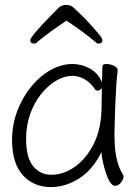

<svg xmlns="http://www.w3.org/2000/svg" viewBox="-20 -744 540 780"><path d="M250 -660Q215 -637 185 -615Q155 -593 130 -572Q125 -567 118 -567Q103 -567 103 -581Q103 -587 117.5 -605Q132 -623 152.5 -645Q173 -667 192 -686Q211 -705 220 -714Q231 -724 249 -724Q268 -724 280 -712Q291 -702 310 -683.5Q329 -665 348.5 -643.5Q368 -622 382 -605Q396 -588 396 -581Q396 -567 381 -567Q374 -567 369 -572Q319 -615 250 -660ZM458 -457Q455 -435 452.5 -398.5Q450 -362 448.5 -321.5Q447 -281 446 -246Q445 -211 445 -193Q445 -180 446.5 -152.5Q448 -125 455.5 -93Q463 -61 480 -34Q482 -30 482 -27Q482 -16 471.5 -2.5Q461 11 447 11Q437 11 427.5 -3.5Q418 -18 410.5 -40.5Q403 -63 398 -86Q393 -109 392 -126Q356 -53 300.5 -18.5Q245 16 188 16Q116 16 72.5 -32.5Q29 -81 29 -175Q29 -238 50.5 -294Q72 -350 107.5 -393Q143 -436 186.5 -460Q230 -484 274 -484Q311 -484 344.5 -466Q378 -448 394 -410Q395 -433 395.5 -450.5Q396 -468 396 -475Q396 -484 413 -484Q427 -484 442.5 -477Q458 -470 458 -459ZM394 -386Q392 -382 386.5 -379Q381 -376 376 -376Q370 -376 367 -380Q348 -409 323 -422.5Q298 -436 275 -436Q242 -436 208.5 -416.5Q175 -397 147 -362Q119 -327 102.5 -280.5Q86 -234 86 -180Q86 -103 115 -68.5Q144 -34 188 -34Q238 -34 283.5 -66Q329 -98 359 -156Q389 -214 392 -291Q393 -306 393 -333.5Q393 -361 394 -386Z"/></svg>

Font: Moon Stars Kai HW Light
Style: Regular
Weight: 300
Designer: GuiWonder
Version: Version 1.101